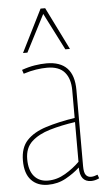

<svg xmlns="http://www.w3.org/2000/svg" viewBox="-56 -826 474 872"><g transform="rotate(-5 181.0 -390.0)"><path d="M23 -109Q23 -168 54 -201Q85 -234 141.5 -252Q198 -270 274 -282V-408Q274 -461 248.5 -490.5Q223 -520 169 -520Q146 -520 119 -516Q92 -512 61 -502L55 -520Q86 -531 114.5 -535.5Q143 -540 168 -540Q293 -540 293 -408V-60Q293 -31 301.5 -20Q310 -9 325 -9Q338 -9 355 -16L361 1Q350 6 341 8Q332 10 324 10Q273 10 273 -56Q246 -31 209 -10.5Q172 10 127 10Q79 10 51 -20Q23 -50 23 -109ZM43 -114Q43 -63 66 -36Q89 -9 129 -9Q170 -9 208 -31.5Q246 -54 274 -82V-263Q211 -254 158.5 -238.5Q106 -223 74.5 -194Q43 -165 43 -114ZM66 -596 163 -790H184L280 -596H259L173 -765L86 -596Z"/></g></svg>

Font: Georama SemiCondensed Thin
Style: Regular
Weight: 100
Width: 4
Designer: Jean-Baptiste Levee
Foundry: Production Type
Version: Version 1.000